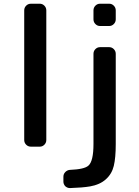

<svg xmlns="http://www.w3.org/2000/svg" viewBox="-20 -793 732 1010"><path d="M142.6 -21.5Q127.9 -21.5 117.7 -31.7Q107.4 -42 107.4 -56.6V-738.3Q107.4 -752.9 117.7 -763.2Q127.9 -773.4 142.6 -773.4H189.5Q203.1 -773.4 213.4 -763.2Q223.6 -752.9 223.6 -738.3V-56.6Q223.6 -42 213.4 -31.7Q203.1 -21.5 189.5 -21.5ZM348.6 196.3Q347.7 196.3 347.7 196.3Q334 196.3 323.2 186.5Q313.5 175.8 313.5 162.1V136.7Q313.5 122.1 323.7 111.8Q334 101.6 347.7 100.6Q423.8 97.7 445.3 78.1Q471.7 54.7 471.7 -35.2V-509.8Q471.7 -524.4 481.9 -534.7Q492.2 -544.9 505.9 -544.9H554.7Q568.4 -544.9 578.6 -534.7Q588.9 -524.4 588.9 -509.8V-35.2Q588.9 37.1 578.6 79.6Q568.4 122.1 536.6 150.4Q504.9 178.7 454.1 187.5Q414.1 194.3 348.6 196.3ZM505.9 -656.2Q492.2 -656.2 481.9 -666.5Q471.7 -676.8 471.7 -691.4V-738.3Q471.7 -752.9 481.9 -763.2Q492.2 -773.4 505.9 -773.4H554.7Q568.4 -773.4 578.6 -763.2Q588.9 -752.9 588.9 -738.3V-691.4Q588.9 -676.8 578.6 -666.5Q568.4 -656.2 554.7 -656.2Z"/></svg>

Font: Gen Jyuu GothicL Medium
Style: Regular
Weight: 500
Designer: [Source Han Sans]
Ryoko NISHIZUKA  (kana & ideographs); Paul D. Hunt (Latin, Greek & Cyrillic); Wenlong ZHANG  (bopomofo
Version: Version 1.002.20150607